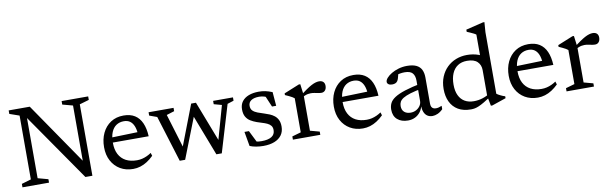

<svg xmlns="http://www.w3.org/2000/svg" viewBox="-47 -1194 5345 1677"><g transform="rotate(-10 2626.0 -355.0)"><path d="M132.5 -55.5V-621.5L46.5 -651.5V-682.5H233.5L634.5 -98L607.5 -62V-627L516 -651.5V-682.5H751.5V-651.5L667.5 -627V6.5H605.5L175 -614.5L192.5 -626.5V-55.5L284 -30.5V0H48.5V-30.5Z M1026 -464.5Q1085.5 -464.5 1125.2 -439.5Q1165 -414.5 1186.5 -366.2Q1208 -318 1211.5 -248H879V-293L1155 -301L1122.5 -283.5Q1120 -326 1107.8 -355.2Q1095.5 -384.5 1074 -399.8Q1052.5 -415 1020 -415Q981.5 -415 953 -396Q924.5 -377 909 -339.5Q893.5 -302 893.5 -246Q893.5 -185.5 915.2 -143.8Q937 -102 977.5 -80.5Q1018 -59 1075.5 -59Q1099 -59 1121 -64.2Q1143 -69.5 1163.8 -79Q1184.5 -88.5 1203.5 -101.5L1212 -74.5Q1184 -47 1154.5 -28Q1125 -9 1093.8 0.5Q1062.5 10 1030 10Q965.5 10 916.2 -18.8Q867 -47.5 839 -99.5Q811 -151.5 811 -221Q811 -291 837.2 -346Q863.5 -401 911.8 -432.8Q960 -464.5 1026 -464.5Z M1889 -406 1819.5 -425V-454.5H1995.5V-425L1939.5 -407L1814.5 10H1766.5L1617 -378.5L1642 -380L1489.5 10H1441.5L1314.5 -400.5L1247 -425V-454.5H1468.5V-425L1399.5 -403.5L1500 -73H1476L1626.5 -464.5H1669L1818 -78.5H1796.5Z M2224.5 -464.5Q2255.5 -464.5 2282.8 -459Q2310 -453.5 2344.5 -439.5L2354.5 -316.5H2317.5L2265.5 -439L2315 -392.5Q2290.5 -406.5 2267.5 -413.5Q2244.5 -420.5 2221.5 -420.5Q2175.5 -420.5 2150.5 -403.8Q2125.5 -387 2125.5 -356Q2125.5 -328.5 2141.5 -312.8Q2157.5 -297 2183.8 -287.2Q2210 -277.5 2240.5 -268Q2263.5 -261 2286.2 -251.5Q2309 -242 2327.8 -227.2Q2346.5 -212.5 2358 -189Q2369.5 -165.5 2369.5 -130.5Q2369.5 -85.5 2346.8 -54.2Q2324 -23 2282.8 -6.8Q2241.5 9.5 2184.5 9.5Q2152 9.5 2120.8 4.2Q2089.5 -1 2064.5 -11.5L2042 -140H2081.5L2146.5 -9.5L2085 -53Q2104 -45 2119.2 -41Q2134.5 -37 2148.5 -35.8Q2162.5 -34.5 2176.5 -34.5Q2234 -34.5 2264.8 -53.8Q2295.5 -73 2295.5 -112Q2295.5 -136.5 2283.5 -151.2Q2271.5 -166 2251.5 -175.2Q2231.5 -184.5 2208.2 -191.2Q2185 -198 2162.5 -206Q2133 -216.5 2108.5 -231.5Q2084 -246.5 2069.5 -271.8Q2055 -297 2055 -337.5Q2055 -378.5 2076.2 -406.8Q2097.5 -435 2135.8 -449.8Q2174 -464.5 2224.5 -464.5Z M2759 -462Q2784 -462 2796.8 -449.2Q2809.5 -436.5 2809.5 -414.5Q2809.5 -389 2797 -374.2Q2784.5 -359.5 2764.5 -359.5Q2749 -359.5 2733.8 -362.8Q2718.5 -366 2702.8 -369Q2687 -372 2669.5 -372Q2658 -372 2644.8 -369.5Q2631.5 -367 2618.5 -361.5Q2605.5 -356 2593.5 -347.5L2581 -365Q2615 -392.5 2641.8 -411Q2668.5 -429.5 2689.5 -440.8Q2710.5 -452 2727.8 -457Q2745 -462 2759 -462ZM2607 -368V-51L2690 -28.5V0H2447V-28.5L2525.5 -51V-353Q2519 -359 2507.2 -365.8Q2495.5 -372.5 2480 -380Q2464.5 -387.5 2446 -395.5V-410.5L2581 -465.5H2594.5Z M3064 -464.5Q3123.5 -464.5 3163.2 -439.5Q3203 -414.5 3224.5 -366.2Q3246 -318 3249.5 -248H2917V-293L3193 -301L3160.5 -283.5Q3158 -326 3145.8 -355.2Q3133.5 -384.5 3112 -399.8Q3090.5 -415 3058 -415Q3019.5 -415 2991 -396Q2962.5 -377 2947 -339.5Q2931.5 -302 2931.5 -246Q2931.5 -185.5 2953.2 -143.8Q2975 -102 3015.5 -80.5Q3056 -59 3113.5 -59Q3137 -59 3159 -64.2Q3181 -69.5 3201.8 -79Q3222.5 -88.5 3241.5 -101.5L3250 -74.5Q3222 -47 3192.5 -28Q3163 -9 3131.8 0.5Q3100.5 10 3068 10Q3003.5 10 2954.2 -18.8Q2905 -47.5 2877 -99.5Q2849 -151.5 2849 -221Q2849 -291 2875.2 -346Q2901.5 -401 2949.8 -432.8Q2998 -464.5 3064 -464.5Z M3641.5 -291 3639 -245.5Q3571 -233 3529 -220Q3487 -207 3464.2 -192.8Q3441.5 -178.5 3433 -162Q3424.5 -145.5 3424.5 -125Q3424.5 -90 3445.5 -71.8Q3466.5 -53.5 3501.5 -53.5Q3528.5 -53.5 3550.8 -65.5Q3573 -77.5 3586.2 -97.2Q3599.5 -117 3599.5 -141V-321Q3599.5 -364 3579.2 -387Q3559 -410 3509 -410Q3488.5 -410 3467 -406Q3445.5 -402 3425.5 -394L3455.5 -421.5Q3452.5 -405 3449.2 -390.5Q3446 -376 3442 -364.5Q3438 -353 3432.5 -344.5Q3424 -332.5 3411.5 -328.2Q3399 -324 3384.5 -324Q3364 -324 3352.5 -332.8Q3341 -341.5 3341 -354Q3341 -370.5 3357.2 -389Q3373.5 -407.5 3401 -424Q3428.5 -440.5 3464.2 -451Q3500 -461.5 3539 -461.5Q3590.5 -461.5 3621.8 -446.5Q3653 -431.5 3667 -402.8Q3681 -374 3681 -333.5V-102Q3681 -85 3686.2 -74Q3691.5 -63 3701.5 -57.8Q3711.5 -52.5 3726.5 -52.5Q3738 -52.5 3751.2 -56Q3764.5 -59.5 3777.5 -65.5V-35.5Q3755.5 -13 3731 -2.2Q3706.5 8.5 3685 8.5Q3658.5 8.5 3639.8 -3.8Q3621 -16 3611 -40Q3601 -64 3600 -99L3603.5 -102.5Q3597 -69 3578 -43.5Q3559 -18 3530.8 -4Q3502.5 10 3468 10Q3409 10 3373.5 -20.8Q3338 -51.5 3338 -108.5Q3338 -140 3350.5 -165.5Q3363 -191 3395.8 -212.5Q3428.5 -234 3488 -253.2Q3547.5 -272.5 3641.5 -291Z M4184.5 -310Q4184.5 -356.5 4155 -385.2Q4125.5 -414 4063 -414Q4014.5 -414 3980.8 -391.5Q3947 -369 3929.5 -327.5Q3912 -286 3912 -229Q3912 -172 3930.5 -133.5Q3949 -95 3982.5 -75.5Q4016 -56 4062.5 -56Q4103.5 -56 4141.8 -68.2Q4180 -80.5 4217.5 -105.5V-76Q4175 -48 4145.8 -30.8Q4116.5 -13.5 4095.8 -4.8Q4075 4 4058.8 7Q4042.5 10 4025.5 10Q3958 10 3912.2 -17Q3866.5 -44 3843.2 -92.8Q3820 -141.5 3820 -206Q3820 -266 3839.8 -313.8Q3859.5 -361.5 3894 -395.2Q3928.5 -429 3974.2 -446.8Q4020 -464.5 4071.5 -464.5Q4100 -464.5 4125.2 -460.2Q4150.5 -456 4176.5 -446.5Q4202.5 -437 4232 -421L4184.5 -394V-625Q4178.5 -630.5 4165.2 -637.2Q4152 -644 4136 -651Q4120 -658 4105.5 -664V-683L4259 -720.5H4272.5L4266 -632V-86.5Q4270.5 -82.5 4279.5 -77.2Q4288.5 -72 4299.2 -66.8Q4310 -61.5 4320.5 -57.2Q4331 -53 4339 -51V-34L4214.5 8.5H4201.5L4184.5 -78.5Z M4615 -464.5Q4674.5 -464.5 4714.2 -439.5Q4754 -414.5 4775.5 -366.2Q4797 -318 4800.5 -248H4468V-293L4744 -301L4711.5 -283.5Q4709 -326 4696.8 -355.2Q4684.5 -384.5 4663 -399.8Q4641.5 -415 4609 -415Q4570.5 -415 4542 -396Q4513.5 -377 4498 -339.5Q4482.5 -302 4482.5 -246Q4482.5 -185.5 4504.2 -143.8Q4526 -102 4566.5 -80.5Q4607 -59 4664.5 -59Q4688 -59 4710 -64.2Q4732 -69.5 4752.8 -79Q4773.5 -88.5 4792.5 -101.5L4801 -74.5Q4773 -47 4743.5 -28Q4714 -9 4682.8 0.5Q4651.5 10 4619 10Q4554.5 10 4505.2 -18.8Q4456 -47.5 4428 -99.5Q4400 -151.5 4400 -221Q4400 -291 4426.2 -346Q4452.5 -401 4500.8 -432.8Q4549 -464.5 4615 -464.5Z M5186 -462Q5211 -462 5223.8 -449.2Q5236.5 -436.5 5236.5 -414.5Q5236.5 -389 5224 -374.2Q5211.5 -359.5 5191.5 -359.5Q5176 -359.5 5160.8 -362.8Q5145.5 -366 5129.8 -369Q5114 -372 5096.5 -372Q5085 -372 5071.8 -369.5Q5058.5 -367 5045.5 -361.5Q5032.5 -356 5020.5 -347.5L5008 -365Q5042 -392.5 5068.8 -411Q5095.5 -429.5 5116.5 -440.8Q5137.5 -452 5154.8 -457Q5172 -462 5186 -462ZM5034 -368V-51L5117 -28.5V0H4874V-28.5L4952.5 -51V-353Q4946 -359 4934.2 -365.8Q4922.5 -372.5 4907 -380Q4891.5 -387.5 4873 -395.5V-410.5L5008 -465.5H5021.5Z"/></g></svg>

Font: Newsreader
Style: Regular
Weight: 400
Designer: Hugues Gentile
Foundry: Production Type
Version: Version 1.003